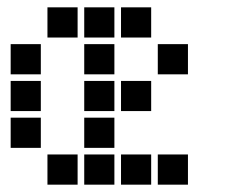

<svg xmlns="http://www.w3.org/2000/svg" viewBox="-20 -511 640 522"><path d="M110 -491Q109 -491 109 -491Q109 -491 109 -490V-410Q109 -409 109 -409Q109 -409 110 -409H190Q191 -409 191 -409Q191 -409 191 -410V-490Q191 -491 191 -491Q191 -491 190 -491ZM210 -491Q209 -491 209 -491Q209 -491 209 -490V-410Q209 -409 209 -409Q209 -409 210 -409H290Q291 -409 291 -409Q291 -409 291 -410V-490Q291 -491 291 -491Q291 -491 290 -491ZM310 -491Q309 -491 309 -491Q309 -491 309 -490V-410Q309 -409 309 -409Q309 -409 310 -409H390Q391 -409 391 -409Q391 -409 391 -410V-490Q391 -491 391 -491Q391 -491 390 -491ZM10 -391Q9 -391 9 -391Q9 -391 9 -390V-310Q9 -309 9 -309Q9 -309 10 -309H90Q91 -309 91 -309Q91 -309 91 -310V-390Q91 -391 91 -391Q91 -391 90 -391ZM210 -391Q209 -391 209 -391Q209 -391 209 -390V-310Q209 -309 209 -309Q209 -309 210 -309H290Q291 -309 291 -309Q291 -309 291 -310V-390Q291 -391 291 -391Q291 -391 290 -391ZM410 -391Q409 -391 409 -391Q409 -391 409 -390V-310Q409 -309 409 -309Q409 -309 410 -309H490Q491 -309 491 -309Q491 -309 491 -310V-390Q491 -391 491 -391Q491 -391 490 -391ZM10 -291Q9 -291 9 -291Q9 -291 9 -290V-210Q9 -209 9 -209Q9 -209 10 -209H90Q91 -209 91 -209Q91 -209 91 -210V-290Q91 -291 91 -291Q91 -291 90 -291ZM210 -291Q209 -291 209 -291Q209 -291 209 -290V-210Q209 -209 209 -209Q209 -209 210 -209H290Q291 -209 291 -209Q291 -209 291 -210V-290Q291 -291 291 -291Q291 -291 290 -291ZM310 -291Q309 -291 309 -291Q309 -291 309 -290V-210Q309 -209 309 -209Q309 -209 310 -209H390Q391 -209 391 -209Q391 -209 391 -210V-290Q391 -291 391 -291Q391 -291 390 -291ZM10 -191Q9 -191 9 -191Q9 -191 9 -190V-110Q9 -109 9 -109Q9 -109 10 -109H90Q91 -109 91 -109Q91 -109 91 -110V-190Q91 -191 91 -191Q91 -191 90 -191ZM210 -191Q209 -191 209 -191Q209 -191 209 -190V-110Q209 -109 209 -109Q209 -109 210 -109H290Q291 -109 291 -109Q291 -109 291 -110V-190Q291 -191 291 -191Q291 -191 290 -191ZM110 -91Q109 -91 109 -91Q109 -91 109 -90V-10Q109 -9 109 -9Q109 -9 110 -9H190Q191 -9 191 -9Q191 -9 191 -10V-90Q191 -91 191 -91Q191 -91 190 -91ZM210 -91Q209 -91 209 -91Q209 -91 209 -90V-10Q209 -9 209 -9Q209 -9 210 -9H290Q291 -9 291 -9Q291 -9 291 -10V-90Q291 -91 291 -91Q291 -91 290 -91ZM310 -91Q309 -91 309 -91Q309 -91 309 -90V-10Q309 -9 309 -9Q309 -9 310 -9H390Q391 -9 391 -9Q391 -9 391 -10V-90Q391 -91 391 -91Q391 -91 390 -91ZM410 -91Q409 -91 409 -91Q409 -91 409 -90V-10Q409 -9 409 -9Q409 -9 410 -9H490Q491 -9 491 -9Q491 -9 491 -10V-90Q491 -91 491 -91Q491 -91 490 -91Z"/></svg>

Font: Doto Black ExtraBold
Style: Regular
Weight: 800
Monospace: yes
Version: Version 1.000